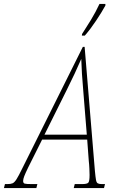

<svg xmlns="http://www.w3.org/2000/svg" viewBox="-78 -951 609 971"><path d="M-58 0 -53 -20H-41Q-24 -20 -14.5 -24Q-5 -28 5.5 -44.5Q16 -61 34 -98L341 -714H350L402 -86Q405 -55 407.5 -41Q410 -27 417 -23.5Q424 -20 438 -20H453L448 0H295L300 -20H336Q362 -20 368.5 -27Q375 -34 375 -66Q375 -76 374 -98.5Q373 -121 371 -137L363 -245H135L64 -103Q50 -74 44.5 -59.5Q39 -45 39 -36Q39 -25 46.5 -22.5Q54 -20 85 -20H111L106 0ZM258 -493 147 -270H361L343 -493Q339 -537 336.5 -577Q334 -617 333 -653Q317 -616 299.5 -578.5Q282 -541 258 -493ZM336 -771 337 -779Q358 -811 382 -850.5Q406 -890 425 -931H455V-923Q437 -890 408 -846.5Q379 -803 351 -771Z"/></svg>

Font: Noto Serif ExtraCondensed Thin
Style: Italic
Weight: 100
Width: 2
Italic angle: -12°
Designer: Monotype Design Team
Foundry: Monotype Imaging Inc.
Version: Version 2.013